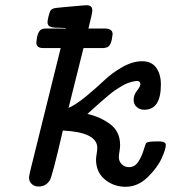

<svg xmlns="http://www.w3.org/2000/svg" viewBox="-20 -714 659 740"><path d="M91.8 -30.8Q91.8 -31.7 95.2 -49.8L213.9 -528.8H146Q120.1 -528.8 120.1 -549.8Q123 -591.8 140.1 -601.1Q147.9 -604 154.8 -604H232.9L233.9 -606Q225.1 -606.9 212.2 -606.9Q199.2 -606.9 192.1 -607.4Q185.1 -607.9 177.5 -609.9Q169.9 -611.8 166.5 -616.5Q163.1 -621.1 163.1 -628.9Q163.1 -634.8 167.5 -652.8Q171.9 -670.9 176.8 -675.8Q182.6 -681.6 195.3 -683.3Q208 -685.1 298.8 -692.9Q301.8 -692.9 306.9 -693.4Q312 -693.8 314 -693.8Q335.9 -693.8 335.9 -673.8Q335.9 -664.1 320.8 -604H383.8Q413.6 -604 414.1 -583Q410.2 -540 394 -532.2Q386.2 -529.3 378.9 -528.8H301.8L244.1 -297.9Q274.9 -312 314 -344.5Q353 -377 382.6 -405Q412.1 -433.1 451.7 -455.6Q491.2 -478 527.8 -478Q564 -478 582 -453.1Q600.1 -428.2 600.1 -388.2Q600.1 -291 536.1 -291Q519 -291 507.1 -301.5Q495.1 -312 495.1 -329.1Q495.1 -348.1 508.1 -364.5Q521 -380.9 521 -389.2Q521 -405.3 499 -400.9Q486.8 -398.9 474.4 -394.5Q461.9 -390.1 448 -381.6Q434.1 -373 424.1 -366.5Q414.1 -359.9 397.5 -345.9Q380.9 -332 372.3 -324.5Q363.8 -316.9 344.5 -299.6Q325.2 -282.2 316.9 -274.9Q366.7 -263.7 404.8 -235.4Q442.9 -207 442.9 -154.8Q442.9 -143.6 440.4 -129.9Q438 -116.2 438 -108.9Q438 -91.8 449.5 -80.8Q460.9 -69.8 477.1 -69.8Q499 -69.8 512.5 -89.8Q525.9 -109.9 533.4 -135Q541 -160.2 543.9 -163.1Q549.8 -168.9 582 -168.9H594.2Q619.1 -168.9 619.1 -154.8Q619.1 -139.6 603 -103.8Q586.9 -67.9 549.1 -31Q511.2 5.9 463.9 5.9Q418 5.9 384 -22.5Q350.1 -50.8 350.1 -99.1Q350.1 -106 352.5 -121.1Q355 -136.2 355 -144Q355 -204.1 223.1 -210.9H222.2Q181.2 -32.7 171.9 -19Q156.7 4.9 128.9 4.9Q112.8 4.9 102.3 -4.9Q91.8 -14.6 91.8 -30.8Z"/></svg>

Font: CMU Concrete
Style: BoldItalic
Weight: 700
Italic angle: -14.04°
Version: Version 0.7.0